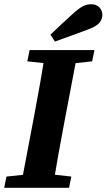

<svg xmlns="http://www.w3.org/2000/svg" viewBox="-22 -896 508 916"><path d="M-2 0H307.4L318.3 -53.7L183.4 -68.7H154.6L8.8 -53.7L-2 0ZM75.7 0H229.4C246.1 -103 264.8 -207 284.6 -310.7L350.4 -657H196C179.3 -554 161.3 -450 141.6 -347L75.7 0ZM108.3 -603.3 249.5 -588.3H278.6L417.7 -603.3L428.6 -657H119.2L108.3 -603.3ZM218.9 -730.7 239.9 -697.8C294.9 -717 350 -737.5 405 -758.1C455.9 -777.2 466.3 -803 466.3 -825.8C466.3 -851.1 447.1 -875.7 414.4 -875.7C387.2 -875.7 369.3 -867.8 334.8 -838.7C295.4 -803.8 256.9 -767 218.9 -730.7Z"/></svg>

Font: Source Serif Variable
Style: Italic
Weight: 389
Italic angle: -12°
Designer: Frank Grießhammer
Foundry: Adobe Systems Incorporated
Version: Version 3.001;hotconv 1.0.111;makeotfexe 2.5.65597